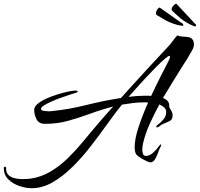

<svg xmlns="http://www.w3.org/2000/svg" viewBox="-109 -821 1052 1011"><path d="M916 -682Q894 -690 873.5 -702.5Q853 -715 842 -724Q827 -738 818 -745.5Q809 -753 799 -763Q793 -768 795 -776Q797 -784 805 -792.5Q813 -801 819 -801Q819 -801 820 -800.5Q821 -800 822 -799Q830 -791 841.5 -778Q853 -765 865 -753Q875 -742 892.5 -723.5Q910 -705 918 -696Q921 -695 922 -692Q923 -689 923 -688V-686Q922 -681 916 -682ZM850 -685Q827 -688 804.5 -696Q782 -704 769 -711Q752 -721 741.5 -727Q731 -733 719 -740Q712 -744 712 -752Q712 -760 718.5 -770Q725 -780 730 -781Q731 -781 732 -780.5Q733 -780 734 -780Q743 -773 757.5 -763Q772 -753 785 -744Q797 -735 818 -720.5Q839 -706 849 -699Q852 -698 853.5 -696Q855 -694 856 -692V-690Q856 -685 850 -685ZM58 170Q27 170 -7 158.5Q-41 147 -65 123.5Q-89 100 -89 64Q-89 57 -83 57Q-77 57 -77 65Q-77 89 -64 101Q-51 113 -31.5 117.5Q-12 122 7 122Q18 122 28.5 121.5Q39 121 49 120Q107 112 156 83Q205 54 247 13Q289 -28 326.5 -73.5Q364 -119 399 -160Q443 -212 487 -260Q428 -245 369.5 -223.5Q311 -202 252.5 -185.5Q194 -169 132 -169H126Q96 -169 83.5 -193Q71 -217 71 -243Q71 -259 89 -274Q107 -289 134.5 -301.5Q162 -314 192.5 -323.5Q223 -333 249 -338.5Q275 -344 288 -344Q290 -344 295 -343.5Q300 -343 300 -340Q300 -339 299 -337.5Q298 -336 298 -335Q289 -332 267 -325Q245 -318 218 -308.5Q191 -299 165.5 -288Q140 -277 123.5 -266.5Q107 -256 107 -248Q107 -239 123 -237Q139 -235 145 -235Q150 -235 155 -235Q160 -235 164 -236Q254 -245 345.5 -268Q437 -291 528 -305L572 -354Q622 -409 671.5 -463Q721 -517 772 -571Q788 -587 799 -603Q810 -619 825 -635Q836 -629 850 -628.5Q864 -628 877.5 -626.5Q891 -625 900.5 -617.5Q910 -610 912 -592Q913 -581 909.5 -571Q906 -561 901 -553Q889 -531 876 -510Q863 -489 849 -468Q827 -432 801 -390.5Q775 -349 749 -305Q766 -299 775 -287.5Q784 -276 782 -257Q787 -249 793.5 -237Q800 -225 800 -215Q800 -190 783 -183Q766 -176 749 -168Q742 -165 732.5 -157.5Q723 -150 717 -150Q714 -150 714 -155Q714 -159 727 -168.5Q740 -178 753 -194Q766 -210 766 -231Q766 -246 755.5 -255.5Q745 -265 730 -271Q702 -219 678.5 -166.5Q655 -114 644 -65Q643 -57 641.5 -49Q640 -41 640 -33Q640 -23 643.5 -11.5Q647 0 660 0Q680 0 700 -19.5Q720 -39 730 -54Q734 -59 737.5 -61Q741 -63 739 -56Q738 -50 735.5 -45.5Q733 -41 730 -35Q726 -25 720 -8.5Q714 8 705 21Q696 34 683 34Q677 34 663 27.5Q649 21 636 13Q623 5 618 1Q606 -8 603 -20.5Q600 -33 600 -46Q600 -90 621 -153Q642 -216 671 -281Q665 -282 659.5 -282Q654 -282 649 -282Q620 -282 591 -278.5Q562 -275 533 -270Q498 -227 457 -169.5Q416 -112 370 -52.5Q324 7 273 57.5Q222 108 168 139Q114 170 58 170ZM568 -311Q613 -317 656 -317Q663 -317 670.5 -317Q678 -317 687 -316Q712 -370 736.5 -418Q761 -466 777 -497Q779 -502 782.5 -508.5Q786 -515 786 -521Q786 -527 784 -527Q777 -527 758.5 -511Q740 -495 714 -469Q688 -443 660.5 -413.5Q633 -384 608.5 -356.5Q584 -329 568 -311Z"/></svg>

Font: The Nautigal
Style: Bold
Weight: 700
Designer: Robert E. Leuschke
Foundry: Robert E. Leuschke
Version: Version 1.100; ttfautohint (v1.8.3)